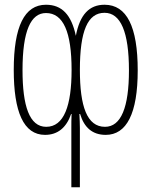

<svg xmlns="http://www.w3.org/2000/svg" viewBox="-20 -560 640 810"><path d="M421 -540C357 -540 317 -499 300 -409C281 -498 241 -540 174 -540C83 -540 38 -448 38 -265C38 -89 79 9 170 9C223 9 260 -21 280 -79H282C281 -57 281 -40 281 -20V230H317V-20C317 -40 316 -57 315 -79H318C335 -22 370 9 426 9C514 9 561 -81 561 -263C561 -447 515 -540 421 -540ZM421 -506C489 -506 524 -425 524 -263C524 -108 491 -25 423 -25C347 -25 317 -111 317 -265C317 -430 350 -506 421 -506ZM174 -505C247 -505 282 -425 282 -265C282 -114 250 -25 175 -25C104 -25 75 -113 75 -264C75 -430 110 -505 174 -505Z"/></svg>

Font: Noto Sans Mono ExtraLight
Style: Regular
Weight: 200
Designer: Monotype Design Team
Foundry: Monotype Imaging Inc.
Version: Version 2.014